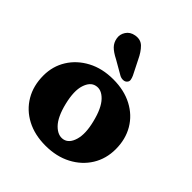

<svg xmlns="http://www.w3.org/2000/svg" viewBox="-205 -874 1021 1021"><g transform="rotate(45 305.5 -363.5)"><path d="M308.5 -491.5Q390 -491.5 451.2 -459.2Q512.5 -427 546.2 -369.8Q580 -312.5 580 -237.5Q580 -166 545 -109.2Q510 -52.5 447.2 -19.5Q384.5 13.5 302 13.5Q220.5 13.5 159.5 -18.8Q98.5 -51 64.5 -108.8Q30.5 -166.5 30.5 -243Q30.5 -312.5 65.5 -368.8Q100.5 -425 163 -458.2Q225.5 -491.5 308.5 -491.5ZM347 -78Q382 -86 396 -134.2Q410 -182.5 391 -258Q371.5 -338.5 337 -374.2Q302.5 -410 266 -401Q232 -393.5 217 -347Q202 -300.5 221 -221Q240.5 -140.5 275.2 -105.2Q310 -70 347 -78ZM327 -659.5 367.5 -579Q373.5 -566 375.2 -554.5Q377 -543 368 -534Q360.5 -526 347.5 -525.5Q334.5 -525 322.5 -531L242.5 -577Q207 -595 189.2 -613.2Q171.5 -631.5 167 -658Q162 -685 177.8 -709Q193.5 -733 225 -738.5Q262 -745 285.2 -722Q308.5 -699 327 -659.5Z"/></g></svg>

Font: Fraunces 9pt S100
Style: Bold
Weight: 700
Version: Version 1.000; ttfautohint (v1.8.3)